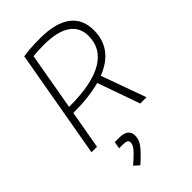

<svg xmlns="http://www.w3.org/2000/svg" viewBox="-284 -797 1154 1154"><g transform="rotate(-45 293.0 -220.0)"><path d="M34.7 0 156.7 -693.4Q212.4 -703.1 300.3 -703.1Q430.2 -703.1 497.1 -653.8Q564 -604.5 564 -508.3Q564 -350.1 399.4 -285.6L502.4 0H449.2L353.5 -270.5Q258.8 -244.1 124.5 -244.1L81.5 0ZM132.3 -288.1H139.6Q325.7 -288.1 421.4 -343.8Q517.1 -399.4 517.1 -506.8Q517.1 -581.5 459.2 -620.4Q401.4 -659.2 289.1 -659.2Q237.3 -659.2 196.8 -654.8ZM187 262.7 154.3 233.9Q186 207.5 214.6 178Q243.2 148.4 243.2 124.5Q243.2 100.6 205.6 100.6H168.9L176.8 55.7H213.4Q291.5 55.7 291.5 114.7Q291.5 153.8 260.5 189.9Q229.5 226.1 187 262.7Z"/></g></svg>

Font: Cascadia Code ExtraLight
Style: Italic
Weight: 200
Italic angle: -10°
Monospace: yes
Designer: Aaron Bell
Foundry: Saja Typeworks
Version: Version 2404.023; ttfautohint (v1.8.4)